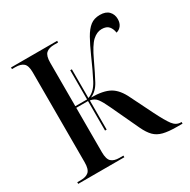

<svg xmlns="http://www.w3.org/2000/svg" viewBox="-162 -870 1007 1020"><g transform="rotate(-30 342.0 -360.0)"><path d="M32 0V-10H53Q86 -10 102.5 -25Q119 -40 119 -82V-634Q119 -675 102.5 -689.5Q86 -704 53 -704H32V-714H315V-704H291Q258 -704 241.5 -689Q225 -674 225 -632V-365H297V-544H307V-368Q347 -381 373.5 -432Q400 -483 432 -556Q456 -610 476.5 -646.5Q497 -683 520.5 -701.5Q544 -720 580 -720Q616 -720 634 -701Q652 -682 652 -654Q652 -629 640 -613.5Q628 -598 610 -594Q607 -618 593.5 -634Q580 -650 550 -650Q521 -650 494 -625.5Q467 -601 433 -528Q402 -462 379.5 -420.5Q357 -379 320 -363Q394 -363 434 -340.5Q474 -318 502 -258L567 -127Q599 -63 619 -36.5Q639 -10 668 -10H672V0H639Q587 0 555 -8Q523 -16 502.5 -36.5Q482 -57 464 -95L383 -268Q364 -309 349 -329Q334 -349 307 -353V-174H297V-355H225V-83Q225 -40 241.5 -25Q258 -10 291 -10H315V0Z"/></g></svg>

Font: Noto Serif Display SemiCondensed Medium
Style: Regular
Weight: 500
Width: 4
Designer: Monotype Design Team
Foundry: Monotype Imaging Inc.
Version: Version 2.009